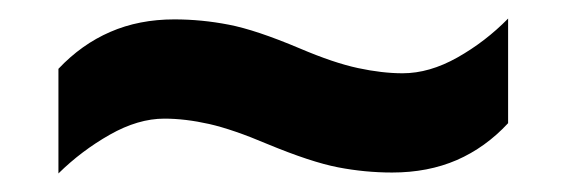

<svg xmlns="http://www.w3.org/2000/svg" viewBox="-20 -456 612 207"><path d="M268.1 -300.8Q231.4 -316.4 205.6 -322.3Q179.7 -328.1 157.2 -328.1Q128.9 -328.1 98.4 -310.8Q67.9 -293.5 43 -269V-381.8Q67.9 -408.2 98.9 -421.6Q129.9 -435.1 168 -435.1Q197.3 -435.1 226.6 -429.4Q255.9 -423.8 303.2 -403.8Q339.8 -388.2 366 -382.6Q392.1 -377 414.1 -377Q442.9 -377 473.1 -394Q503.4 -411.1 527.8 -436V-323.2Q503.4 -296.9 472.4 -283.4Q441.4 -270 402.8 -270Q373.5 -270 344.5 -275.6Q315.4 -281.2 268.1 -300.8Z"/></svg>

Font: Wonky
Style: Regular
Weight: 400
Designer: Monotype Design Team
Foundry: Monotype Imaging Inc.
Version: Version 3.000